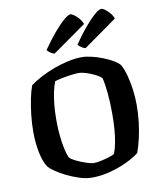

<svg xmlns="http://www.w3.org/2000/svg" viewBox="-103 -1066 969 1148"><g transform="rotate(-10 381.5 -492.0)"><path d="M363 0Q326 0 286 -13Q246 -26 209.5 -44Q173 -62 146.5 -80.5Q120 -99 110 -111Q87 -145 75 -204Q63 -263 63 -328Q63 -382 69 -434.5Q75 -487 84.5 -532Q94 -577 105 -606Q133 -627 171.5 -647.5Q210 -668 254.5 -684.5Q299 -701 343 -710.5Q387 -720 425 -720Q452 -720 485.5 -712Q519 -704 552 -691Q585 -678 610.5 -663Q636 -648 649 -633Q665 -605 676.5 -563Q688 -521 694 -474Q700 -427 700 -381Q700 -329 694 -278Q688 -227 677.5 -181.5Q667 -136 653 -98Q626 -76 578.5 -53Q531 -30 474.5 -15Q418 0 363 0ZM387 -84Q404 -84 429 -89Q454 -94 478.5 -101.5Q503 -109 515 -116Q526 -144 533.5 -182.5Q541 -221 544 -266.5Q547 -312 547 -358Q547 -423 541.5 -480.5Q536 -538 527 -574Q521 -582 504 -592Q487 -602 466.5 -610.5Q446 -619 426 -624.5Q406 -630 392 -630Q375 -630 347 -626.5Q319 -623 291.5 -617.5Q264 -612 245 -606Q234 -580 226.5 -544Q219 -508 215 -465Q211 -422 211 -375Q211 -311 219.5 -248Q228 -185 245 -144Q252 -135 271 -124.5Q290 -114 312.5 -105Q335 -96 356 -90Q377 -84 387 -84ZM458 -769Q442 -773 430.5 -782Q419 -791 414 -798Q451 -853 486.5 -895Q522 -937 549.5 -960.5Q577 -984 590 -984Q600 -984 614 -973.5Q628 -963 641.5 -947Q655 -931 661 -913ZM270 -769Q257 -772 245 -780.5Q233 -789 226 -798Q264 -853 299.5 -895Q335 -937 362.5 -960.5Q390 -984 402 -984Q411 -984 426 -973.5Q441 -963 454.5 -946.5Q468 -930 474 -913Z"/></g></svg>

Font: Texturina 12pt
Style: Bold
Weight: 700
Designer: Guillermo Torres Carreño
Foundry: Omnibus-Type
Version: Version 1.002